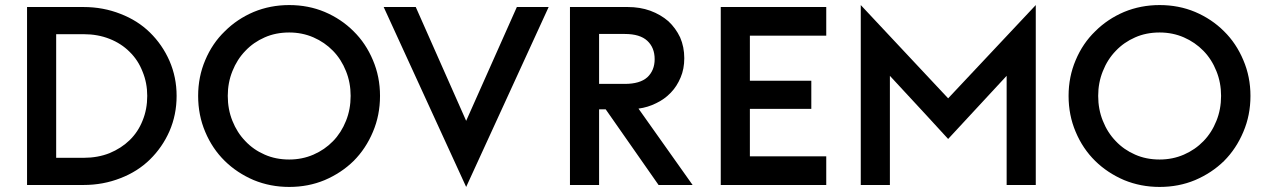

<svg xmlns="http://www.w3.org/2000/svg" viewBox="-20 -738 5052 766"><path d="M313.5 -108.4Q370.1 -108.4 417 -127Q463.9 -146.5 497.1 -178.7Q531.2 -211.9 548.8 -256.8Q567.4 -301.8 567.4 -355.5Q567.4 -407.2 548.8 -452.1Q531.2 -498 497.1 -531.2Q463.9 -564.5 417 -583Q370.1 -601.6 313.5 -601.6Q276.4 -601.6 204.1 -601.6Q204.1 -478.5 204.1 -108.4Q231.4 -108.4 313.5 -108.4ZM87.9 -710Q144.5 -710 313.5 -710Q391.6 -710 460.9 -682.6Q529.3 -656.2 578.1 -608.4Q627.9 -559.6 656.2 -495.1Q684.6 -429.7 684.6 -355.5Q684.6 -280.3 656.2 -214.8Q627.9 -150.4 578.1 -101.6Q529.3 -53.7 460.9 -27.3Q391.6 0 313.5 0Q238.3 0 87.9 0Q87.9 -177.7 87.9 -710Z M1133.8 -101.6Q1185.5 -101.6 1230.5 -121.1Q1275.4 -140.6 1308.6 -174.8Q1341.8 -209 1360.4 -255.9Q1378.9 -301.8 1378.9 -355.5Q1378.9 -408.2 1360.4 -454.1Q1341.8 -501 1308.6 -535.2Q1275.4 -569.3 1230.5 -588.9Q1185.5 -608.4 1133.8 -608.4Q1080.1 -608.4 1036.1 -588.9Q991.2 -569.3 959 -535.2Q925.8 -501 907.2 -454.1Q888.7 -408.2 888.7 -355.5Q888.7 -301.8 907.2 -255.9Q925.8 -209 959 -174.8Q991.2 -140.6 1036.1 -121.1Q1080.1 -101.6 1133.8 -101.6ZM1133.8 7.8Q1058.6 7.8 992.2 -19.5Q925.8 -47.9 877 -95.7Q827.1 -144.5 798.8 -211.9Q770.5 -278.3 770.5 -355.5Q770.5 -431.6 798.8 -498Q827.1 -565.4 877 -613.3Q925.8 -662.1 992.2 -690.4Q1058.6 -717.8 1133.8 -717.8Q1210 -717.8 1275.4 -690.4Q1341.8 -662.1 1390.6 -613.3Q1439.5 -565.4 1467.8 -498Q1496.1 -431.6 1496.1 -355.5Q1496.1 -278.3 1467.8 -211.9Q1439.5 -144.5 1390.6 -95.7Q1341.8 -47.9 1275.4 -19.5Q1210 7.8 1133.8 7.8Z M1510.7 -710Q1543 -710 1638.7 -710Q1688.5 -596.7 1839.8 -255.9Q1890.6 -369.1 2042 -710Q2073.2 -710 2168.9 -710Q2085.9 -530.3 1839.8 7.8Q1757.8 -171.9 1510.7 -710Z M2396.5 -301.8Q2389.6 -301.8 2370.1 -301.8Q2370.1 -226.6 2370.1 0Q2340.8 0 2253.9 0Q2253.9 -177.7 2253.9 -710Q2311.5 -710 2484.4 -710Q2533.2 -710 2574.2 -695.3Q2616.2 -679.7 2646.5 -653.3Q2675.8 -626 2693.4 -588.9Q2710 -550.8 2710 -505.9Q2710 -462.9 2695.3 -428.7Q2680.7 -393.6 2656.2 -368.2Q2630.9 -341.8 2597.7 -326.2Q2564.5 -309.6 2527.3 -304.7Q2598.6 -203.1 2743.2 0Q2709 0 2607.4 0Q2554.7 -75.2 2396.5 -301.8ZM2472.7 -403.3Q2533.2 -403.3 2562.5 -429.7Q2591.8 -457 2591.8 -502Q2591.8 -547.9 2562.5 -575.2Q2533.2 -602.5 2472.7 -602.5Q2438.5 -602.5 2370.1 -602.5Q2370.1 -552.7 2370.1 -403.3Q2395.5 -403.3 2472.7 -403.3Z M2855.5 -710Q2960.9 -710 3276.4 -710Q3276.4 -681.6 3276.4 -595.7Q3200.2 -595.7 2971.7 -595.7Q2971.7 -550.8 2971.7 -416Q3033.2 -416 3216.8 -416Q3216.8 -387.7 3216.8 -303.7Q3155.3 -303.7 2971.7 -303.7Q2971.7 -256.8 2971.7 -114.3Q3047.9 -114.3 3276.4 -114.3Q3276.4 -85.9 3276.4 0Q3170.9 0 2855.5 0Q2855.5 -177.7 2855.5 -710Z M3414.1 -717.8Q3501 -625 3762.7 -345.7Q3850.6 -439.5 4112.3 -717.8Q4112.3 -538.1 4112.3 0Q4083 0 3996.1 0Q3996.1 -109.4 3996.1 -435.5Q3937.5 -373 3762.7 -183.6Q3705.1 -247.1 3530.3 -435.5Q3530.3 -327.1 3530.3 0Q3501 0 3414.1 0Q3414.1 -179.7 3414.1 -717.8Z M4606.4 -101.6Q4658.2 -101.6 4703.1 -121.1Q4748 -140.6 4781.2 -174.8Q4814.5 -209 4833 -255.9Q4851.6 -301.8 4851.6 -355.5Q4851.6 -408.2 4833 -454.1Q4814.5 -501 4781.2 -535.2Q4748 -569.3 4703.1 -588.9Q4658.2 -608.4 4606.4 -608.4Q4552.7 -608.4 4508.8 -588.9Q4463.9 -569.3 4431.6 -535.2Q4398.4 -501 4379.9 -454.1Q4361.3 -408.2 4361.3 -355.5Q4361.3 -301.8 4379.9 -255.9Q4398.4 -209 4431.6 -174.8Q4463.9 -140.6 4508.8 -121.1Q4552.7 -101.6 4606.4 -101.6ZM4606.4 7.8Q4531.2 7.8 4464.8 -19.5Q4398.4 -47.9 4349.6 -95.7Q4299.8 -144.5 4271.5 -211.9Q4243.2 -278.3 4243.2 -355.5Q4243.2 -431.6 4271.5 -498Q4299.8 -565.4 4349.6 -613.3Q4398.4 -662.1 4464.8 -690.4Q4531.2 -717.8 4606.4 -717.8Q4682.6 -717.8 4748 -690.4Q4814.5 -662.1 4863.3 -613.3Q4912.1 -565.4 4940.4 -498Q4968.8 -431.6 4968.8 -355.5Q4968.8 -278.3 4940.4 -211.9Q4912.1 -144.5 4863.3 -95.7Q4814.5 -47.9 4748 -19.5Q4682.6 7.8 4606.4 7.8Z"/></svg>

Font: SSportsD
Style: Medium
Weight: 400
Designer: Swiss Typefaces
Version: Version 1.000